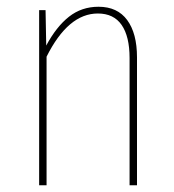

<svg xmlns="http://www.w3.org/2000/svg" viewBox="-20 -549 517 569"><path d="M386 -379V0H364V-377Q364 -441 340.5 -475Q317 -509 270 -509Q182 -509 118 -381V0H96V-519H115L117 -414Q147 -470 184.5 -499.5Q222 -529 272 -529Q328 -529 357 -489.5Q386 -450 386 -379Z"/></svg>

Font: Fira Sans Extra Condensed Thin
Style: Regular
Weight: 250
Width: 1
Designer: Carrois Corporate & Edenspiekermann AG
Foundry: Carrois Corporate GbR & Edenspiekermann AG
Version: Version 4.203